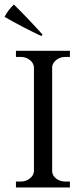

<svg xmlns="http://www.w3.org/2000/svg" viewBox="-26 -823 352 843"><path d="M155 -665Q72 -704 -6 -749Q2 -765 12.5 -778.5Q23 -792 35 -803Q98 -741 161 -671ZM44 0V-26H65Q88 -26 104.5 -39Q121 -52 123 -70V-529Q121 -547 104.5 -560Q88 -573 65 -573H44V-600H281V-573H260Q238 -573 221.5 -560Q205 -547 203 -530V-70Q204 -52 220.5 -39Q237 -26 260 -26H281V0Z"/></svg>

Font: Constantine
Style: Regular
Weight: 400
Designer: Dukom Design
Version: Version 1.001;PS 001.001;hotconv 1.0.56;makeotf.lib2.0.21325